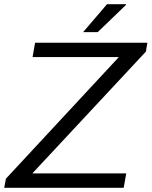

<svg xmlns="http://www.w3.org/2000/svg" viewBox="-38 -888 717 908"><path d="M-18 0 -10 -43 524 -618H116L128 -686H659L652 -644L115 -68H559L547 0ZM355 -736 468 -868H558V-865L424 -736Z"/></svg>

Font: Archivo SemiBold Light
Style: Italic
Weight: 300
Italic angle: -10°
Version: Version 2.001